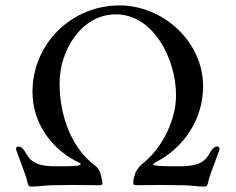

<svg xmlns="http://www.w3.org/2000/svg" viewBox="-20 -684 870 709"><path d="M277 -81C282 -79 272 -72 266 -72C247 -70 226 -70 208 -70H187C138 -70 100 -76 79 -113C70 -129 61 -143 48 -143C43 -143 39 -139 39 -134C39 -133 40 -131 40 -130C58 -79 76 -37 81 -12C83 -3 85 5 95 5C125 5 147 0 175 0C212 0 234 -1 250 -1C284 -1 294 0 350 0C357 0 359 -6 358 -11C354 -37 348 -60 333 -71C246 -135 200 -252 200 -377C200 -497 280 -631 408 -631C545 -631 630 -469 630 -332C630 -227 566 -124 503 -77C499 -74 485 -58 481 -48C480 -45 472 -24 472 -11C472 -4 474 0 480 0C536 0 546 -1 579 -1C596 -1 618 0 655 0C683 0 705 5 735 5C745 5 747 -3 749 -12C754 -37 772 -79 790 -130C790 -131 791 -133 791 -134C791 -139 787 -143 782 -143C769 -143 760 -129 751 -113C730 -76 691 -70 643 -70H618C596 -70 570 -70 547 -74C542 -75 551 -83 555 -85C657 -137 730 -242 730 -365C730 -531 582 -664 421 -664C245 -664 100 -523 100 -345C100 -226 174 -128 277 -81Z"/></svg>

Font: EB Garamond 12
Style: Regular
Weight: 400
Version: Version 0.016+